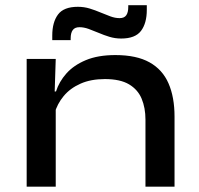

<svg xmlns="http://www.w3.org/2000/svg" viewBox="-20 -700 746 720"><path d="M525.5 0V-251.5Q525.5 -295.5 511.2 -329.8Q497 -364 463.8 -383.8Q430.5 -403.5 373.5 -403.5Q320.5 -403.5 281.8 -386.2Q243 -369 218.8 -339.8Q194.5 -310.5 184.5 -274.5L169 -357H190Q201.5 -393.5 229 -424.5Q256.5 -455.5 302 -474.5Q347.5 -493.5 412.5 -493.5Q492 -493.5 540.8 -466.2Q589.5 -439 612 -387.2Q634.5 -335.5 634.5 -262.5V0ZM80 0V-479H189L184.5 -339.5L189 -326V0ZM434.5 -555.5Q411.5 -555.5 390.2 -562Q369 -568.5 349.8 -576.8Q330.5 -585 312.5 -591.5Q294.5 -598 278 -598Q260.5 -598 252.8 -587.2Q245 -576.5 245 -556V-549.5H176V-567Q176 -616.5 197.5 -645.5Q219 -674.5 272 -674.5Q295.5 -674.5 316.5 -668Q337.5 -661.5 357 -653.2Q376.5 -645 394.2 -638.5Q412 -632 428.5 -632Q446 -632 453.5 -642.8Q461 -653.5 461 -674V-680.5H530.5V-663Q530.5 -613 508.8 -584.2Q487 -555.5 434.5 -555.5Z"/></svg>

Font: Anek Latin Expanded Medium
Style: Regular
Weight: 500
Width: 7
Designer: Yesha Goshar
Foundry: Ek Type
Version: Version 1.003